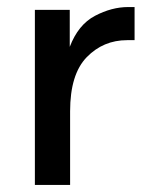

<svg xmlns="http://www.w3.org/2000/svg" viewBox="-20 -525 426 545"><path d="M362 -505V-411H341Q273 -411 226 -362.5Q179 -314 179 -209V0H79V-497H178V-392Q202 -455 249.5 -480Q297 -505 344 -505Z"/></svg>

Font: Wix Madefor Text Medium
Style: Regular
Weight: 500
Designer: Dalton Maag Ltd
Foundry: Dalton Maag Ltd
Version: Version 3.100